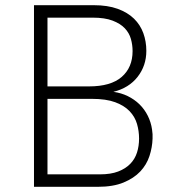

<svg xmlns="http://www.w3.org/2000/svg" viewBox="-20 -720 694 740"><path d="M111 -700H330H341Q395 -700 433.5 -686Q472 -672 496.5 -648Q521 -624 532.5 -592Q544 -560 544 -524Q544 -467 510.5 -424Q477 -381 417 -366Q447 -362 472.5 -349.5Q498 -337 517.5 -318Q537 -299 549.5 -274Q562 -249 566 -221Q569 -202 568 -186Q567 -152 556 -118.5Q545 -85 520.5 -59Q496 -33 456 -16.5Q416 0 357 0H111ZM365 -48Q407 -48 435.5 -59Q464 -70 482 -88.5Q500 -107 508 -132Q516 -157 516 -186Q516 -215 508 -242.5Q500 -270 479.5 -291.5Q459 -313 424 -326Q389 -339 334 -339H163V-48ZM323 -387Q407 -387 449 -423.5Q491 -460 491 -523Q491 -547 484.5 -570Q478 -593 461 -611Q444 -629 414 -640.5Q384 -652 337 -652H163V-387Z"/></svg>

Font: Transpass ExtraLight
Style: Regular
Weight: 200
Designer: Delve Withrington
Foundry: Delve Fonts
Version: Version 1.001;December 18, 2019;FontCreator 12.0.0.2547 64-b